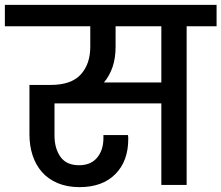

<svg xmlns="http://www.w3.org/2000/svg" viewBox="-44 -760 910 789"><path d="M431 -568Q431 -521 418.5 -484.5Q406 -448 383 -421H619V-652H431ZM-24 -740H846V-652H723V0H619V-335H180V-203Q180 -150 204.5 -115.5Q229 -81 281 -81Q329 -81 355 -112Q381 -143 381 -193V-205H482Q483 -200 483 -195Q483 -190 483 -188Q483 -98 430 -44.5Q377 9 283 9Q232 9 193 -7.5Q154 -24 128.5 -53Q103 -82 90 -121.5Q77 -161 77 -208V-411H164Q249 -411 288 -454Q327 -497 327 -568V-652H-24Z"/></svg>

Font: SVN-Poppins Medium
Style: Regular
Weight: 500
Designer: Ninad Kale (Devanagari), Jonny Pinhorn (Latin)
Foundry: Indian Type Foundry
Version: Version 3.002 2017; ttfautohint (v1.8.3)